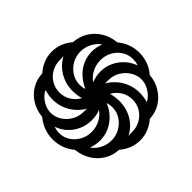

<svg xmlns="http://www.w3.org/2000/svg" viewBox="-169 -931 1148 1148"><g transform="rotate(45 405.0 -357.0)"><path d="M405 10Q368 10 331.5 -3Q295 -16 266 -41Q214 -46 173 -71Q132 -96 108 -136.5Q84 -177 82 -226Q58 -252 44 -286Q30 -320 30 -357Q30 -392 42.5 -425Q55 -458 80 -487Q83 -537 107.5 -577.5Q132 -618 173.5 -643.5Q215 -669 269 -674Q297 -698 332 -711Q367 -724 405 -724Q443 -724 479.5 -711Q516 -698 543 -673Q595 -669 636.5 -643.5Q678 -618 702.5 -578Q727 -538 729 -488Q752 -462 766 -428.5Q780 -395 780 -357Q780 -322 767.5 -289Q755 -256 730 -227Q728 -178 703.5 -137.5Q679 -97 638 -71.5Q597 -46 543 -40Q515 -16 480 -3Q445 10 405 10ZM597 -114Q623 -130 641 -163Q659 -196 659 -235Q659 -275 640 -307.5Q621 -340 590.5 -359.5Q560 -379 523 -379Q513 -379 502 -377.5Q491 -376 480 -372Q518 -357 547.5 -329.5Q577 -302 594 -265.5Q611 -229 611 -187Q611 -168 607.5 -149.5Q604 -131 597 -114ZM405 -44Q443 -44 473 -63.5Q503 -83 521 -115.5Q539 -148 539 -187Q539 -225 522 -258Q505 -291 476 -311Q484 -293 487 -274.5Q490 -256 490 -236Q490 -197 475 -160.5Q460 -124 431 -95.5Q402 -67 360 -52Q372 -48 383 -46Q394 -44 405 -44ZM711 -326Q710 -334 710 -342Q710 -350 710 -357Q710 -397 692 -428.5Q674 -460 643.5 -478.5Q613 -497 575 -497Q536 -497 504.5 -477.5Q473 -458 455 -425Q489 -435 527 -435Q564 -435 599 -423Q634 -411 663 -386.5Q692 -362 711 -326ZM284 -94Q320 -94 351 -113.5Q382 -133 401 -166Q420 -199 420 -239Q420 -246 420 -252.5Q420 -259 421 -266Q403 -234 374.5 -209.5Q346 -185 311 -171.5Q276 -158 236 -158Q218 -158 200.5 -161Q183 -164 166 -168Q183 -135 216.5 -114.5Q250 -94 284 -94ZM390 -448Q408 -480 436.5 -504.5Q465 -529 500.5 -542.5Q536 -556 575 -556Q593 -556 611 -553.5Q629 -551 646 -546Q629 -578 595.5 -599Q562 -620 527 -620Q492 -620 460.5 -600.5Q429 -581 409.5 -548.5Q390 -516 390 -475Q390 -468 390 -461.5Q390 -455 390 -448ZM235 -217Q274 -217 305.5 -236.5Q337 -256 355 -289Q321 -279 283 -279Q246 -279 211 -291.5Q176 -304 147.5 -328Q119 -352 99 -388Q99 -380 99.5 -372Q100 -364 100 -357Q100 -318 118 -286Q136 -254 167 -235.5Q198 -217 235 -217ZM335 -403Q328 -421 324 -440Q320 -459 320 -478Q320 -518 335.5 -554Q351 -590 380.5 -618.5Q410 -647 451 -662Q440 -667 428.5 -668.5Q417 -670 405 -670Q368 -670 337.5 -650.5Q307 -631 289.5 -599Q272 -567 272 -527Q272 -489 289 -456Q306 -423 335 -403ZM287 -335Q298 -335 309 -336.5Q320 -338 330 -342Q293 -358 263 -385Q233 -412 216 -448.5Q199 -485 199 -527Q199 -547 203 -566Q207 -585 214 -602Q183 -580 167 -547Q151 -514 151 -479Q151 -439 170 -406.5Q189 -374 220 -354.5Q251 -335 287 -335Z"/></g></svg>

Font: Noto Sans Armenian Black
Style: Regular
Weight: 900
Version: Version 2.007